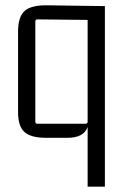

<svg xmlns="http://www.w3.org/2000/svg" viewBox="-20 -513 473 723"><path d="M158 -493 375 -490V190H310V-35Q296 6 233 6H154Q97 6 72.5 -15.5Q48 -37 48 -91V-394Q48 -450 73 -472Q98 -494 158 -493ZM310 -55V-438L121 -440Q113 -440 113 -432V-55Q113 -47 121 -47H302Q310 -47 310 -55Z"/></svg>

Font: Gemunu Libre Light
Style: Regular
Weight: 300
Designer: Puspanada Ekanayake, Sola Matas, Pathum Egodawatta, Kosala Senevirathne
Foundry: mooniak
Version: Version 1.100